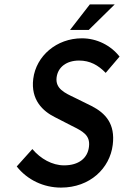

<svg xmlns="http://www.w3.org/2000/svg" viewBox="-20 -840 570 872"><path d="M56 -84C104 -23 178 12 257 12C389 12 479 -76 492 -182C504 -277 460 -326 395 -359L320 -396C274 -418 231 -437 237 -488C243 -536 283 -565 339 -565C389 -565 426 -544 460 -509L523 -583C483 -634 420 -666 352 -666C237 -666 144 -586 131 -482C119 -386 175 -335 229 -308L305 -269C355 -244 391 -227 384 -173C378 -122 338 -89 271 -89C217 -89 164 -119 127 -163ZM501 -820H388L298 -704H383Z"/></svg>

Font: Falling Sky
Style: CondObl
Weight: 400
Designer: Paul D. Hunt
Foundry: Adobe Systems Incorporated
Version: Version 1.02